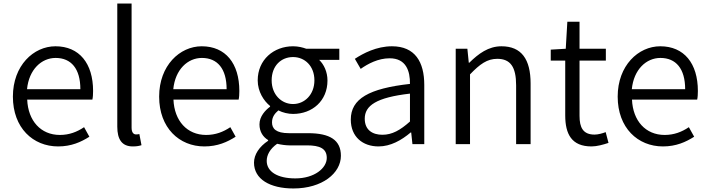

<svg xmlns="http://www.w3.org/2000/svg" viewBox="-20 -816 4013 1087"><path d="M309 13C384 13 439 -12 486 -42L456 -96C416 -69 372 -52 319 -52C211 -52 139 -132 134 -252H503C506 -265 507 -283 507 -301C507 -457 429 -554 294 -554C170 -554 53 -445 53 -269C53 -92 167 13 309 13ZM133 -311C144 -423 215 -488 295 -488C383 -488 435 -427 435 -311Z M732 13C755 13 768 10 781 6L769 -57C759 -55 755 -55 750 -55C736 -55 725 -66 725 -93V-796H644V-99C644 -27 670 13 732 13Z M1137 13C1212 13 1267 -12 1314 -42L1284 -96C1244 -69 1200 -52 1147 -52C1039 -52 967 -132 962 -252H1331C1334 -265 1335 -283 1335 -301C1335 -457 1257 -554 1122 -554C998 -554 881 -445 881 -269C881 -92 995 13 1137 13ZM961 -311C972 -423 1043 -488 1123 -488C1211 -488 1263 -427 1263 -311Z M1641 251C1805 251 1910 164 1910 66C1910 -23 1848 -62 1724 -62H1616C1542 -62 1520 -88 1520 -123C1520 -154 1536 -174 1556 -191C1581 -178 1612 -171 1639 -171C1748 -171 1834 -245 1834 -360C1834 -409 1814 -451 1787 -477H1901V-540H1714C1695 -547 1669 -554 1639 -554C1530 -554 1439 -478 1439 -361C1439 -297 1474 -244 1509 -216V-212C1482 -192 1449 -157 1449 -112C1449 -69 1470 -40 1498 -23V-19C1448 14 1418 59 1418 105C1418 198 1508 251 1641 251ZM1639 -227C1574 -227 1518 -280 1518 -361C1518 -444 1572 -493 1639 -493C1705 -493 1760 -443 1760 -361C1760 -280 1704 -227 1639 -227ZM1652 194C1550 194 1490 155 1490 95C1490 62 1508 27 1549 -2C1574 4 1601 7 1618 7H1717C1791 7 1830 25 1830 78C1830 136 1760 194 1652 194Z M2123 13C2191 13 2253 -22 2305 -66H2308L2315 0H2382V-335C2382 -465 2330 -554 2199 -554C2112 -554 2036 -514 1989 -483L2022 -426C2063 -455 2121 -486 2186 -486C2279 -486 2302 -414 2301 -341C2069 -315 1966 -257 1966 -139C1966 -41 2034 13 2123 13ZM2145 -53C2090 -53 2045 -79 2045 -144C2045 -218 2110 -264 2301 -286V-128C2246 -79 2200 -53 2145 -53Z M2560 0H2641V-395C2697 -453 2738 -483 2795 -483C2870 -483 2902 -437 2902 -333V0H2984V-343C2984 -481 2932 -554 2819 -554C2745 -554 2689 -512 2637 -461H2634L2626 -540H2560Z M3329 13C3359 13 3395 3 3425 -7L3409 -68C3391 -61 3366 -54 3346 -54C3281 -54 3261 -94 3261 -160V-473H3410V-540H3261V-693H3192L3183 -540L3098 -535V-473H3180V-163C3180 -57 3216 13 3329 13Z M3733 13C3808 13 3863 -12 3910 -42L3880 -96C3840 -69 3796 -52 3743 -52C3635 -52 3563 -132 3558 -252H3927C3930 -265 3931 -283 3931 -301C3931 -457 3853 -554 3718 -554C3594 -554 3477 -445 3477 -269C3477 -92 3591 13 3733 13ZM3557 -311C3568 -423 3639 -488 3719 -488C3807 -488 3859 -427 3859 -311Z"/></svg>

Font: Genne Gothic Normal
Style: Regular
Weight: 350
Designer: Ryoko NISHIZUKA (kana & ideographs); Paul D. Hunt (Latin, Greek & Cyrillic); Wenlong ZHANG (bopomofo); Sandoll Communica
Foundry: Adobe Systems Incorporated
Version: Version 1.004;PS 1.004;hotconv 16.6.51;makeotf.lib2.5.65220